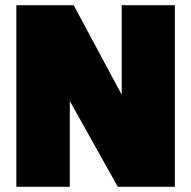

<svg xmlns="http://www.w3.org/2000/svg" viewBox="-20 -720 737 740"><path d="M43 0V-700H264L449 -355V-700H654V0H434L249 -331V0Z"/></svg>

Font: Georama ExtraCondensed Thin Black
Style: Regular
Weight: 900
Version: Version 1.001